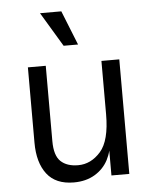

<svg xmlns="http://www.w3.org/2000/svg" viewBox="-53 -775 665 835"><g transform="rotate(-5 279.5 -357.0)"><path d="M80 -171V-500H158V-171Q158 -108 185 -82.5Q212 -57 261 -57Q317 -57 359 -104.5Q401 -152 401 -267L406 -151Q406 -107 386 -68.5Q366 -30 327.5 -7Q289 16 236 16Q157 16 118.5 -34Q80 -84 80 -171ZM401 -500H479V0H401ZM153 -730H246L306 -580H243Z"/></g></svg>

Font: Uncut Sans VF
Style: Regular
Weight: 400
Designer: Kasper Nordkvist
Foundry: Uncut Type
Version: Version 1.100;FEAKit 1.0